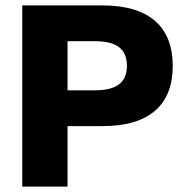

<svg xmlns="http://www.w3.org/2000/svg" viewBox="-20 -688 689 708"><path d="M617 -445C617 -586 534 -668 358 -668H62V0H229V-223H358C534 -223 617 -304 617 -445ZM448 -445C448 -381 406 -355 330 -355H229V-536H330C407 -536 448 -510 448 -445Z"/></svg>

Font: Gantari ExtraBold
Style: Regular
Weight: 800
Designer: Anugrah Pasau
Foundry: Lafontype
Version: Version 1.000